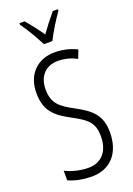

<svg xmlns="http://www.w3.org/2000/svg" viewBox="-177 -1012 755 1088"><g transform="rotate(-20 200.5 -468.5)"><path d="M180 -788H231C254 -835 292 -896 322 -938V-947H291C257 -906 236 -879 206 -837C179 -876 146 -919 121 -947H90V-938C119 -899 156 -835 180 -788ZM361 -191C361 -294 312 -337 220 -386C144 -427 101 -457 101 -543C101 -621 145 -672 223 -672C255 -672 295 -664 334 -643L353 -693C321 -710 273 -724 222 -724C118 -725 44 -655 45 -541C45 -427 104 -387 185 -343C270 -298 305 -269 305 -187C305 -103 262 -43 178 -43C134 -43 80 -55 40 -76V-18C81 1 132 10 180 10C292 10 361 -67 361 -191Z"/></g></svg>

Font: Noto Sans Thai Looped ExtraCondensed Light
Style: Regular
Weight: 300
Width: 2
Designer: Sasikarn Vongin, Ben Mitchell
Foundry: The Fontpad Ltd
Version: Version 1.001